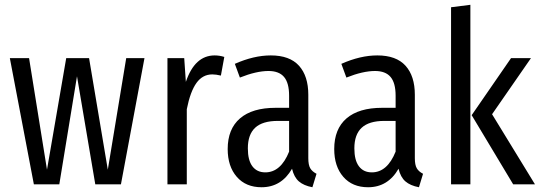

<svg xmlns="http://www.w3.org/2000/svg" viewBox="-20 -768 2249 800"><path d="M582 -525.9 483.9 0H377L300.8 -450.2L227.1 0H121.1L21 -525.9H101.1L175.8 -61L255.9 -525.9H351.1L429.2 -61L505.9 -525.9Z M874.5 -537.1Q894.5 -537.1 914.6 -530.8L900.4 -453.1Q879.9 -458 864.7 -458Q824.2 -458 798.6 -422.4Q772.9 -386.7 758.3 -313V0H677.7V-525.9H747.6L754.4 -426.8Q791.5 -537.1 874.5 -537.1Z M1264.6 -108.9Q1264.6 -80.6 1272.7 -66.9Q1280.8 -53.2 1298.8 -43.9L1281.7 12.2Q1245.6 5.4 1225.3 -12.2Q1205.1 -29.8 1196.8 -64.9Q1152.3 12.2 1069.8 12.2Q1004.4 12.2 966.6 -31.2Q928.7 -74.7 928.7 -147Q928.7 -230.5 980 -274.7Q1031.2 -318.8 1128.4 -318.8H1184.6V-369.1Q1184.6 -422.4 1163.6 -447.3Q1142.6 -472.2 1098.6 -472.2Q1048.3 -472.2 979.5 -444.8L958.5 -502Q1037.6 -537.1 1108.4 -537.1Q1187 -537.1 1225.8 -494.1Q1264.6 -451.2 1264.6 -373ZM1085.4 -49.8Q1149.9 -49.8 1184.6 -136.2V-264.2H1137.7Q1073.7 -264.2 1043.2 -235.8Q1012.7 -207.5 1012.7 -149.9Q1012.7 -100.1 1031.7 -75Q1050.8 -49.8 1085.4 -49.8Z M1708.5 -108.9Q1708.5 -80.6 1716.6 -66.9Q1724.6 -53.2 1742.7 -43.9L1725.6 12.2Q1689.5 5.4 1669.2 -12.2Q1648.9 -29.8 1640.6 -64.9Q1596.2 12.2 1513.7 12.2Q1448.2 12.2 1410.4 -31.2Q1372.6 -74.7 1372.6 -147Q1372.6 -230.5 1423.8 -274.7Q1475.1 -318.8 1572.3 -318.8H1628.4V-369.1Q1628.4 -422.4 1607.4 -447.3Q1586.4 -472.2 1542.5 -472.2Q1492.2 -472.2 1423.3 -444.8L1402.3 -502Q1481.4 -537.1 1552.2 -537.1Q1630.9 -537.1 1669.7 -494.1Q1708.5 -451.2 1708.5 -373ZM1529.3 -49.8Q1593.8 -49.8 1628.4 -136.2V-264.2H1581.5Q1517.6 -264.2 1487.1 -235.8Q1456.5 -207.5 1456.5 -149.9Q1456.5 -100.1 1475.6 -75Q1494.6 -49.8 1529.3 -49.8Z M1939.9 -748V0H1859.4V-737.8ZM2192.4 -525.9 2030.3 -292 2209 0H2118.2L1945.3 -288.1L2109.4 -525.9Z"/></svg>

Font: Fira Sans Compressed Book
Style: Regular
Weight: 350
Width: 1
Designer: Carrois Corporate & Edenspiekermann AG
Foundry: Carrois Corporate GbR & Edenspiekermann AG
Version: Version 4.203;PS 004.203;hotconv 1.0.88;makeotf.lib2.5.64775